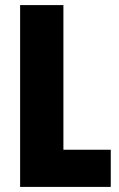

<svg xmlns="http://www.w3.org/2000/svg" viewBox="-20 -734 468 754"><path d="M59 0V-714H229V-146H415V0Z"/></svg>

Font: Noto Sans Khmer ExtraCondensed Black
Style: Regular
Weight: 900
Width: 2
Designer: Danh Hong and the Monotype Design Team
Foundry: Monotype Imaging Inc.
Version: Version 2.004